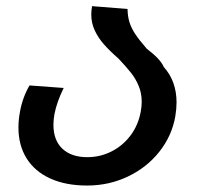

<svg xmlns="http://www.w3.org/2000/svg" viewBox="-20 -574 640 609"><path d="M38.5 -169.5Q38.5 -193 43 -217.5Q50.5 -262.5 73.5 -303L182 -295Q160 -250.5 152.5 -211Q149.5 -194 149.5 -178Q149.5 -129 178 -102.2Q206.5 -75.5 257 -75.5Q298 -75.5 334 -93.8Q370 -112 394.5 -145Q419 -178 426.5 -220.5Q429.5 -236.5 429.5 -251Q429.5 -278.5 420 -301.2Q410.5 -324 396 -342.5Q381.5 -361 356 -388Q327.5 -413 309.5 -433.5Q291.5 -454 280.5 -477.5Q269.5 -501 269.5 -528.5Q269.5 -539.5 272 -554.5L384.5 -545.5Q385 -522 390.5 -504Q396 -486 408.5 -466.8Q421 -447.5 445.5 -419.5Q489.5 -386 499.5 -361.5Q540 -316.5 540 -249Q540 -229.5 536 -204.5Q525 -142.5 485.2 -92.5Q445.5 -42.5 385.5 -14Q325.5 14.5 256.5 14.5Q188.5 14.5 139.5 -7.8Q90.5 -30 64.5 -71.5Q38.5 -113 38.5 -169.5Z"/></svg>

Font: JuliaMono BoldItalic
Style: Regular
Weight: 700
Italic angle: -9°
Monospace: yes
Designer: cormullion
Foundry: corm
Version: Version 0.049; ttfautohint (v1.8.4)